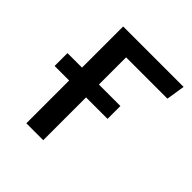

<svg xmlns="http://www.w3.org/2000/svg" viewBox="-150 -633 739 739"><g transform="rotate(45 219.0 -263.5)"><path d="M196 -451V-303H313V-233H196V0H104V-233H25V-303H104V-527H433L421 -451Z"/></g></svg>

Font: FiraGOUPP
Style: Medium
Weight: 400
Designer: bBox Type
Foundry: bBox Type GmbH
Version: Version 1.001